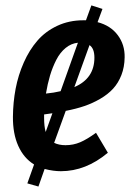

<svg xmlns="http://www.w3.org/2000/svg" viewBox="-20 -618 490 710"><path d="M340.8 -536.1Q389.2 -523.4 415.5 -488Q441.9 -452.6 440.9 -405.8Q440.4 -370.1 429 -340.6Q417.5 -311 398.2 -290Q378.9 -269 350.8 -252.7Q322.8 -236.3 292 -225.8Q261.2 -215.3 223.1 -208L180.2 -89.8Q198.2 -81.1 222.2 -81.1Q251 -81.1 276.6 -92Q302.2 -103 335 -127L378.9 -53.2Q297.4 15.1 205.1 15.1Q177.2 15.1 145 6.8L122.1 71.8L81.1 60.1L106 -9.8Q67.9 -33.2 47.6 -78.4Q27.3 -123.5 27.8 -186Q28.3 -239.7 37.8 -290Q47.4 -340.3 67.9 -386.7Q88.4 -433.1 118.2 -467.5Q147.9 -502 191.7 -522.5Q235.4 -543 288.1 -543H297.9L317.9 -598.1L358.9 -585ZM268.1 -460Q243.2 -457.5 222.7 -440.7Q202.1 -423.8 188.2 -396.7Q174.3 -369.6 165 -338.6Q155.8 -307.6 149.9 -272Q179.7 -274.9 204.1 -280.8ZM254.9 -295.9Q329.1 -327.6 329.1 -404.8Q329.1 -439 311 -451.2ZM148.9 -129.9 173.8 -199.2Q161.1 -197.8 143.1 -194.8V-181.2Q143.1 -151.4 148.9 -129.9Z"/></svg>

Font: Fira Sans Compressed Medium
Style: Italic
Weight: 500
Width: 3
Italic angle: -8°
Designer: Carrois Corporate & Edenspiekermann AG
Foundry: Carrois Corporate GbR & Edenspiekermann AG
Version: Version 4.203;PS 004.203;hotconv 1.0.88;makeotf.lib2.5.64775